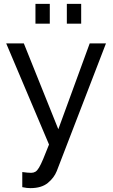

<svg xmlns="http://www.w3.org/2000/svg" viewBox="-20 -746 585 991"><path d="M95 142Q108 144 121 145Q134 146 141 146Q153 146 162.5 140.5Q172 135 181.5 119Q191 103 203 74.5Q215 46 233 0L12 -522H103L281 -79L443 -522H527L273 137Q259 172 226.5 198.5Q194 225 137 225Q128 225 118.5 224Q109 223 95 220ZM163 -624V-726H237V-624ZM325 -624V-726H399V-624Z"/></svg>

Font: PTCRaleway Medium
Style: Regular
Weight: 500
Designer: Matt McInerney, Pablo Impallari, Rodrigo Fuenzalida
Foundry: Matt McInerney, Pablo Impallari, Rodrigo Fuenzalida
Version: Version 3.000g; ttfautohint (v1.5) -l 8 -r 28 -G 28 -x 14 -D